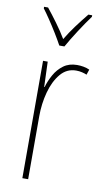

<svg xmlns="http://www.w3.org/2000/svg" viewBox="-87 -806 470 849"><g transform="rotate(10 148.0 -381.5)"><path d="M229 -535Q243 -535 257.5 -532.5Q272 -530 285 -524L277 -500Q268 -504 255.5 -507Q243 -510 229 -510Q187 -510 159 -476.5Q131 -443 117 -391Q103 -339 103 -283V0H77V-527H98L102 -414H104Q112 -442 127.5 -470Q143 -498 168 -516.5Q193 -535 229 -535ZM136 -606Q123 -630 105.5 -658.5Q88 -687 70.5 -713Q53 -739 40 -756V-763H58Q79 -737 104 -703Q129 -669 148 -637Q167 -669 190 -700Q213 -731 239 -763H256V-756Q233 -725 205.5 -682.5Q178 -640 159 -606Z"/></g></svg>

Font: Noto Sans Khmer Condensed Thin
Style: Regular
Weight: 100
Width: 3
Designer: Danh Hong and the Monotype Design Team
Foundry: Monotype Imaging Inc.
Version: Version 2.004; ttfautohint (v1.8.4.7-5d5b)